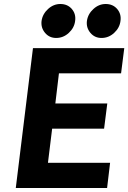

<svg xmlns="http://www.w3.org/2000/svg" viewBox="-20 -941 642 961"><path d="M59 0 145 -700H602L586 -574H275L257 -423H517L501 -297H241L220 -126H531L516 0ZM488 -751Q454 -751 432.5 -776.5Q411 -802 415 -836Q420 -871 447.5 -896Q475 -921 509 -921Q545 -921 566.5 -896Q588 -871 583 -836Q579 -802 551.5 -776.5Q524 -751 488 -751ZM261 -751Q227 -751 205.5 -776.5Q184 -802 188 -836Q193 -871 220.5 -896Q248 -921 282 -921Q318 -921 339.5 -896Q361 -871 356 -836Q352 -802 324.5 -776.5Q297 -751 261 -751Z"/></svg>

Font: Inclusive Sans
Style: Bold Italic
Weight: 700
Italic angle: -7°
Designer: Olivia King
Foundry: Olivia King
Version: Version 2.004